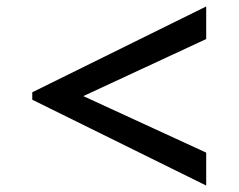

<svg xmlns="http://www.w3.org/2000/svg" viewBox="-20 -608 740 595"><path d="M156 -272 80 -299V-322L619 -588V-487ZM619 -33 80 -299V-322L156 -348L619 -135Z"/></svg>

Font: BioRhyme SemiExpanded
Style: Regular
Weight: 400
Width: 6
Designer: Aoife Mooney
Foundry: Aoife Mooney Type
Version: Version 1.600;gftools[0.9.33]